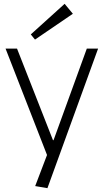

<svg xmlns="http://www.w3.org/2000/svg" viewBox="-20 -794 542 1004"><path d="M164 179 236 -10 230 27 9 -540H69L257 -61H260L434 -540H493L228 190ZM361 -722 163 -587 141 -614 318 -774Z"/></svg>

Font: Pathway Extreme 28pt ExtraLight
Style: Regular
Weight: 250
Designer: Eduardo Rodriguez Tunni
Foundry: Eduardo Rodriguez Tunni
Version: Version 1.001;gftools[0.9.26]